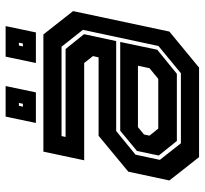

<svg xmlns="http://www.w3.org/2000/svg" viewBox="-42 -668 711 666"><g transform="rotate(-90 313.0 -335.5)"><path d="M100.5 0 19.5 -103 50 -245.5 174.5 -348.5H446.5L451 -368L427 -398.5H89.5L119.5 -540H526L607 -437L536 -103L411 0ZM156.5 -77 106 -140 122 -215.5 192 -273.5H500L473 -145L389.5 -77ZM148.5 -63H391.5L486 -141L542 -403L483.5 -477H173.5L170.5 -463H475.5L527 -399L503 -287.5H191L109 -220.5L91 -136ZM199.5 -141.5H372L409 -172L417.5 -212H204.5L179 -191L175 -172ZM427 -566 449 -671H555L533 -566ZM219 -566 241 -671H347L325 -566ZM275.5 -611H285.5L288.5 -625H278.5ZM484.5 -611H494.5L497.5 -625H487.5Z"/></g></svg>

Font: Tourney Thin
Style: Bold Italic
Weight: 700
Italic angle: -12°
Version: Version 1.015